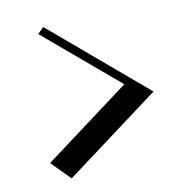

<svg xmlns="http://www.w3.org/2000/svg" viewBox="-65 -648 664 662"><g transform="rotate(-10 267.0 -317.5)"><path d="M107 -562 128 -583 464 -298 439 -281ZM393 -358 464 -298 134 -52 70 -117Z"/></g></svg>

Font: Space Cowgirl
Style: Regular
Weight: 400
Designer: Valery Marier
Foundry: Valery Marier
Version: Version 1.000